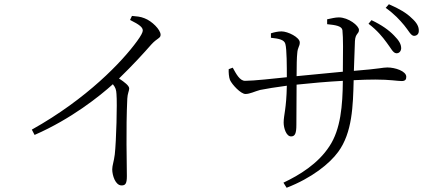

<svg xmlns="http://www.w3.org/2000/svg" viewBox="-20 -834 2040 905"><path d="M593 -740C639 -717 653 -705 653 -690C653 -682 645 -666 626 -640C557 -545 391 -369 130 -223L143 -198C317 -274 451 -382 512 -437C525 -421 528 -410 529 -391C533 -347 528 -168 521 -106C517 -73 509 -54 509 -36C509 -7 524 40 553 40C571 40 578 32 578 -4C578 -66 573 -221 580 -369C581 -393 589 -406 589 -417C589 -430 567 -447 541 -464C608 -529 657 -583 693 -624C721 -655 737 -653 737 -670C737 -694 696 -735 661 -748C642 -756 623 -757 602 -759Z M1802 -634C1823 -607 1832 -584 1848 -583C1860 -582 1870 -591 1871 -606C1871 -625 1862 -642 1837 -667C1814 -691 1780 -716 1731 -739L1717 -722C1758 -691 1783 -660 1802 -634ZM1885 -715C1906 -690 1916 -666 1931 -665C1944 -665 1954 -673 1954 -688C1955 -708 1945 -727 1920 -749C1897 -772 1862 -793 1813 -814L1798 -797C1841 -766 1863 -741 1885 -715ZM1058 -508C1057 -494 1059 -469 1064 -457C1074 -435 1115 -391 1137 -391C1158 -391 1180 -403 1206 -410C1237 -416 1278 -423 1332 -430C1330 -320 1317 -292 1317 -256C1317 -231 1329 -191 1352 -191C1371 -191 1377 -206 1377 -246L1378 -435C1443 -442 1522 -449 1596 -453C1595 -337 1586 -225 1533 -145C1479 -62 1392 -9 1316 27L1331 51C1450 5 1534 -63 1574 -118C1641 -209 1644 -336 1647 -456C1685 -458 1720 -459 1749 -459C1819 -459 1853 -452 1873 -452C1890 -452 1895 -459 1895 -472C1895 -499 1842 -516 1806 -516C1783 -516 1774 -510 1648 -500L1653 -640C1655 -678 1672 -673 1672 -693C1672 -713 1622 -752 1577 -752C1560 -752 1541 -747 1522 -743V-720C1563 -716 1591 -711 1594 -692C1598 -654 1597 -591 1596 -496L1378 -475C1378 -523 1379 -565 1381 -582C1383 -613 1393 -614 1393 -634C1393 -658 1337 -686 1307 -686C1291 -686 1272 -682 1257 -677V-656C1297 -652 1320 -646 1325 -627C1332 -603 1332 -518 1332 -470C1274 -464 1175 -453 1135 -453C1110 -453 1093 -486 1077 -515Z"/></svg>

Font: Noto Serif HK Light
Style: Regular
Weight: 300
Designer: Ryoko NISHIZUKA 西塚涼子 (kana & ideographs); Frank Grießhammer (Latin, Greek & Cyrillic); Wenlong ZHANG 张文龙 (bopomofo); San
Foundry: Adobe
Version: Version 2.001;hotconv 1.1.0;makeotfexe 2.6.0